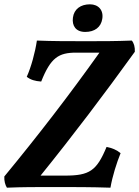

<svg xmlns="http://www.w3.org/2000/svg" viewBox="-40 -867 645 890"><path d="M355 -719C399 -719 428 -741 434 -779C441 -820 416 -847 377 -847C334 -847 303 -825 298 -785C293 -747 312 -719 355 -719ZM571 -679C497 -676 432 -676 363 -676C277 -676 204 -676 131 -679C123 -624 104 -555 84 -511C102 -497 122 -491 151 -489C195 -600 232 -623 313 -623H421C280 -425 139 -242 -20 -49C-21 -28 -16 -10 -8 3C66 0 123 0 215 0C301 0 381 0 472 3C481 -50 501 -113 519 -157C501 -172 480 -181 454 -186C408 -75 375 -53 261 -53H148C303 -245 442 -429 585 -627C586 -649 581 -667 571 -679Z"/></svg>

Font: Vollkorn Semibold
Style: Italic
Weight: 600
Italic angle: -11°
Designer: Friedrich Althausen
Foundry: Friedrich Althausen
Version: Version 4.015;PS 004.015;hotconv 1.0.88;makeotf.lib2.5.64775